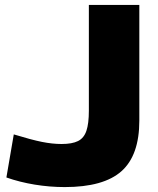

<svg xmlns="http://www.w3.org/2000/svg" viewBox="-20 -750 640 780"><path d="M243 10Q182 10 121 0Q60 -10 6 -29L36 -204Q108 -182 150.5 -173.5Q193 -165 230 -165Q273 -165 297 -177Q321 -189 331 -218.5Q341 -248 341 -300V-730H546V-260Q546 -119 473.5 -54.5Q401 10 243 10Z"/></svg>

Font: M PLUS 1 Thin Black
Style: Regular
Weight: 900
Version: Version 1.001